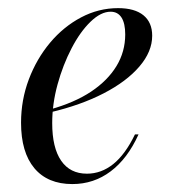

<svg xmlns="http://www.w3.org/2000/svg" viewBox="-20 -446 430 477"><path d="M159.7 11.3Q98.4 11.3 65.3 -28.2Q32.3 -67.7 32.3 -141.1Q32.3 -197.6 51.6 -248.8Q71 -300 104.4 -339.9Q137.9 -379.8 181.5 -402.8Q225 -425.8 273.4 -425.8Q314.5 -425.8 336.3 -408.1Q358.1 -390.3 358.1 -357.3Q358.1 -317.7 326.2 -280.6Q294.4 -243.5 237.5 -214.1Q180.6 -184.7 104.8 -166.9V-174.2Q165.3 -191.1 206.5 -218.5Q247.6 -246 269.4 -281.9Q291.1 -317.7 291.1 -360.5Q291.1 -387.9 281.9 -402.4Q272.6 -416.9 254.8 -416.9Q230.6 -416.9 204.8 -391.9Q179 -366.9 157.7 -325.8Q136.3 -284.7 123 -236.3Q109.7 -187.9 109.7 -140.3Q109.7 -79 131.9 -46.8Q154 -14.5 196 -14.5Q231.5 -14.5 261.3 -38.3Q291.1 -62.1 315.3 -112.1H324.2Q296.8 -51.6 254.8 -20.2Q212.9 11.3 159.7 11.3Z"/></svg>

Font: Playfair 144pt
Style: Italic
Weight: 400
Italic angle: -15.6°
Designer: Claus Eggers Sørensen
Foundry: Claus Eggers Sørensen
Version: Version 2.001;gftools[0.9.30]